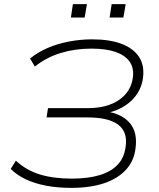

<svg xmlns="http://www.w3.org/2000/svg" viewBox="-20 -904 774 932"><path d="M325 8Q260 8 204.5 -2.5Q149 -13 105.5 -33.5Q62 -54 32 -84L57 -124Q108 -77 174 -57Q240 -37 328 -37Q408 -37 464 -54Q520 -71 552 -105.5Q584 -140 590 -193Q600 -264 553.5 -299Q507 -334 404 -334H206L213 -379H405Q500 -379 558 -419Q616 -459 625 -528Q631 -574 609 -605Q587 -636 540.5 -652Q494 -668 424 -668Q345 -668 275.5 -647Q206 -626 149 -581L126 -620Q164 -651 212 -671.5Q260 -692 315.5 -702.5Q371 -713 427 -713Q513 -713 570.5 -691Q628 -669 655 -627.5Q682 -586 674 -525Q669 -485 647 -450.5Q625 -416 588 -391.5Q551 -367 501 -356L502 -362Q576 -349 612 -304.5Q648 -260 638 -185Q631 -123 591.5 -80Q552 -37 485 -14.5Q418 8 325 8ZM512 -819 522 -884H590L579 -819ZM324 -819 334 -884H402L391 -819Z"/></svg>

Font: Nunito Sans 10pt SemiExpanded ExtraLight
Style: Italic
Weight: 250
Width: 6
Italic angle: -9°
Designer: Vernon Adams
Foundry: Vernon Adams
Version: Version 3.101;gftools[0.9.27]